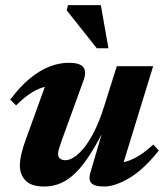

<svg xmlns="http://www.w3.org/2000/svg" viewBox="-20 -700 631 734"><path d="M326 -42 383.5 -237 390.5 -229.5Q357.5 -162.5 328.2 -115.8Q299 -69 270.5 -40.8Q242 -12.5 212.5 0.2Q183 13 149.5 13Q100 13 78 -9.5Q56 -32 56 -67.5Q56 -86.5 61.8 -111.8Q67.5 -137 80 -170.5L166.5 -409.5L193 -372Q165.5 -373 141 -365Q116.5 -357 92.2 -340.2Q68 -323.5 41.5 -297L19 -319Q57.5 -370.5 95.5 -401.2Q133.5 -432 170.5 -446Q207.5 -460 243 -460Q284.5 -460 298.2 -443.5Q312 -427 299.5 -393L216.5 -164.5Q209 -143.5 205.5 -131.5Q202 -119.5 202 -111.5Q202 -100.5 209.2 -94Q216.5 -87.5 230 -87.5Q246 -87.5 265 -100.2Q284 -113 303.8 -138.2Q323.5 -163.5 342.5 -201.8Q361.5 -240 377.5 -291.5L426.5 -447H565.5L439.5 -37L418 -75.5Q441.5 -76 465 -83.2Q488.5 -90.5 513.5 -106.2Q538.5 -122 566 -147.5L587 -124.5Q530 -52.5 475.2 -19.8Q420.5 13 378 13Q342.5 13 329.8 0.5Q317 -12 326 -42ZM394.5 -515.5H350L235 -660.5L240 -680.5H365.5Z"/></svg>

Font: Newsreader 16pt 16pt
Style: Bold Italic
Weight: 700
Italic angle: -17°
Version: Version 1.003